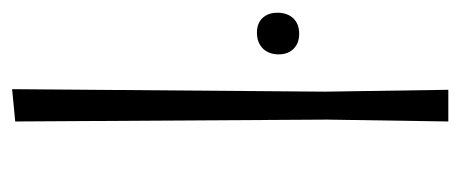

<svg xmlns="http://www.w3.org/2000/svg" viewBox="-236 -506 742 309"><g transform="rotate(-90 134.5 -351.0)"><path d="M142 -198 145 0H94L97 -195L94 -697L146 -702ZM269 -275Q269 -259 260 -249.5Q251 -240 235 -240Q220 -240 211 -249Q202 -258 202 -273Q202 -289 211.5 -298.5Q221 -308 237 -308Q252 -308 260.5 -299Q269 -290 269 -275Z"/></g></svg>

Font: Luna Sans Light
Style: Regular
Weight: 300
Designer: Juan Pablo del Peral
Foundry: Huerta Tipografica
Version: Version 2.001; ttfautohint (v1.5)